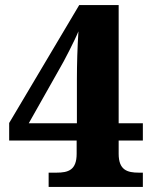

<svg xmlns="http://www.w3.org/2000/svg" viewBox="-20 -734 608 754"><path d="M171 0H541V-56H525C480 -56 446 -66 446 -130V-182H541V-250H446V-714H291L16 -251V-182H281V-130C281 -66 248 -56 202 -56H171ZM93 -250 215 -466C228 -487 275 -578 288 -611C284 -549 282 -481 282 -423V-250Z"/></svg>

Font: Noto Serif Gurmukhi ExtraBold
Style: Regular
Weight: 800
Designer: Vaibhav Singh and the Monotype Design Team
Foundry: Monotype Imaging Inc.
Version: Version 2.004